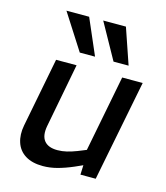

<svg xmlns="http://www.w3.org/2000/svg" viewBox="-112 -830 799 923"><g transform="rotate(15 287.5 -368.5)"><path d="M187 7Q134 7 100 -14Q66 -35 53.5 -73Q41 -111 50 -158L117 -503H219L158 -184Q149 -135 169 -110Q189 -85 235 -85Q258 -85 281 -90.5Q304 -96 330 -106L372 -123L446 -503H548L449 0H373L376 -78L394 -56L336 -30Q294 -12 258 -2.5Q222 7 187 7ZM218 -566 104 -744H217L294 -566ZM386 -566 287 -744H400L461 -566Z"/></g></svg>

Font: REM
Style: Italic
Weight: 400
Italic angle: -11°
Designer: Octavio Pardo
Foundry: Ashler Design
Version: Version 1.005;gftools[0.9.28]